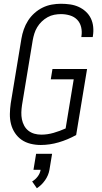

<svg xmlns="http://www.w3.org/2000/svg" viewBox="-20 -763 540 1021"><path d="M197 8Q169 8 142.5 1.5Q116 -5 95 -19.5Q74 -34 59.5 -56Q45 -78 38.5 -103.5Q32 -129 32.5 -157Q33 -185 37 -213L94 -558Q98 -582 106.5 -606.5Q115 -631 129 -653Q143 -675 163 -693Q183 -711 206.5 -722.5Q230 -734 255 -738.5Q280 -743 304 -743Q329 -743 353 -739.5Q377 -736 398 -726.5Q419 -717 436 -701.5Q453 -686 463 -665.5Q473 -645 475.5 -620.5Q478 -596 474 -572Q474 -570 473.5 -568.5Q473 -567 473 -566H412Q413 -567 413 -568Q413 -569 413 -570Q417 -595 411.5 -618.5Q406 -642 390.5 -658Q375 -674 352 -681Q329 -688 304 -688Q287 -688 268.5 -684.5Q250 -681 233 -671.5Q216 -662 202 -648.5Q188 -635 178 -618.5Q168 -602 162.5 -584Q157 -566 154 -549L97 -204Q94 -184 93.5 -165Q93 -146 96.5 -128.5Q100 -111 108.5 -95Q117 -79 131 -68Q145 -57 162.5 -52Q180 -47 200 -47Q232 -47 265 -56.5Q298 -66 329 -80L372 -341H250L259 -396H443L385 -45Q340 -20 292 -6Q244 8 197 8ZM176 238 151 202Q168 192 180.5 175.5Q193 159 196 140H158L172 55H257L243 140Q238 169 220 195Q202 221 176 238Z"/></svg>

Font: Iosevka SS04 Light
Style: Italic
Weight: 300
Italic angle: -9°
Monospace: yes
Designer: Belleve Invis
Foundry: Belleve Invis
Version: Version 19.0.0; ttfautohint (v1.8.4)